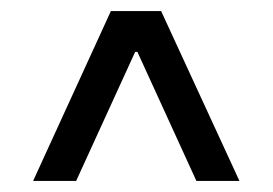

<svg xmlns="http://www.w3.org/2000/svg" viewBox="-20 -809 494 348"><path d="M181 -789H272L414 -481H336L229 -715H225L118 -481H40Z"/></svg>

Font: Encode Sans Narrow
Style: Medium
Weight: 500
Designer: Pablo Impallari, Andres Torresi
Foundry: Pablo Impallari, Andres Torresi
Version: Version 1.000; ttfautohint (v1.00) -l 8 -r 50 -G 200 -x 14 -